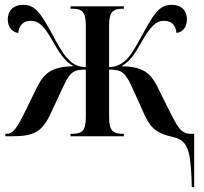

<svg xmlns="http://www.w3.org/2000/svg" viewBox="-20 -562 841 792"><path d="M770 173 771 210H781V-10H770C725 -10 715 -34 673 -116L629 -205C599 -264 567 -287 481 -289C520 -311 538 -344 565 -391C600 -450 621 -476 657 -476C688 -476 705 -458 708 -426C731 -429 751 -447 751 -482C751 -516 731 -542 688 -542C639 -542 617 -508 574 -431C546 -379 525 -341 504 -319C485 -300 464 -286 430 -285V-458C430 -516 448 -526 489 -526H491V-536H271V-526H276C317 -526 334 -516 334 -457V-285C300 -286 279 -299 260 -319C239 -341 218 -379 190 -431C147 -508 125 -542 76 -542C33 -542 12 -516 12 -482C12 -447 33 -429 55 -426C59 -458 76 -476 107 -476C143 -476 165 -450 198 -391C226 -344 244 -311 283 -289C196 -287 164 -263 134 -205L91 -117C49 -31 35 -10 6 -10H2V0H29C117 0 154 -15 191 -98L234 -190C267 -264 280 -275 334 -275V-80C334 -20 317 -10 276 -10H271V0H491V-10H489C448 -10 430 -20 430 -79V-275C484 -275 497 -264 530 -191L573 -95C598 -40 618 -14 692 3C750 16 765 48 770 173Z"/></svg>

Font: Noto Serif Display Condensed Medium
Style: Regular
Weight: 500
Width: 3
Designer: Monotype Design Team
Foundry: Monotype Imaging Inc.
Version: Version 2.009